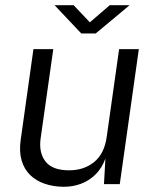

<svg xmlns="http://www.w3.org/2000/svg" viewBox="-20 -705 595 735"><path d="M222 10Q183 9.5 150.5 -1.8Q118 -13 95.2 -35.2Q72.5 -57.5 62.8 -90.8Q53 -124 59 -168L108 -517H184L135.5 -175Q128 -120.5 154.2 -86.8Q180.5 -53 244.5 -53Q301.5 -53 340.5 -84.8Q379.5 -116.5 388.5 -181L436 -517H511.5L438.5 0H378L383.5 -98Q370 -61 345.5 -37Q321 -13 289.2 -1.2Q257.5 10.5 222 10ZM291 -577 189 -685H262L324 -619.5L400 -685H476L346.5 -577Z"/></svg>

Font: Public Sans Thin Light
Style: Italic
Weight: 300
Italic angle: -8°
Version: Version 2.001